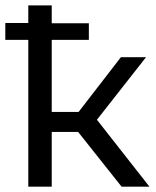

<svg xmlns="http://www.w3.org/2000/svg" viewBox="-20 -703 589 723"><path d="M274.2 -206.1 437.9 0H542.8L345 -252.1L529.9 -487.6H435.2L276 -281.5H174.8V-552.9H314.6V-615.5H174.8V-682.6H86.5V-616.4H0V-552.9H86.5V0H174.8V-206.1Z"/></svg>

Font: Montserrat Ace
Style: Regular
Weight: 500
Designer: Julieta Ulanovsky
Foundry: Julieta Ulanovsky
Version: Version 1